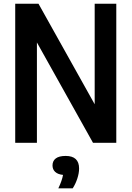

<svg xmlns="http://www.w3.org/2000/svg" viewBox="-20 -760 700 1022"><path d="M484 -740H599V0H475L176.5 -534V0H61V-740H185L484 -205ZM401 137Q401 161.5 391.5 190.5Q382 219.5 367 242.5H290.5Q310.5 200.5 315.5 171Q287.5 168 273.5 154.8Q259.5 141.5 259.5 120.5Q259.5 96.5 277 83.2Q294.5 70 329.5 70Q401 70 401 137Z"/></svg>

Font: Encode Sans Condensed SemiBold
Style: Regular
Weight: 600
Width: 3
Designer: Multiple Designers
Foundry: Impallari Type
Version: Version 2.000